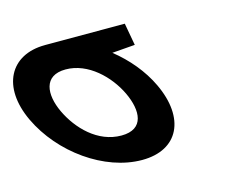

<svg xmlns="http://www.w3.org/2000/svg" viewBox="-263 -876 1259 1025"><g transform="rotate(-15 367.0 -363.5)"><path d="M50.9 -363.9C1.6 -468.4 9.9 -572.8 132.7 -573L132.7 -573L133 -573H133.1C257.2 -573 362.7 -468.5 412.2 -363.9C461.6 -259.4 458.3 -154.8 330.8 -154.8C199.9 -154.8 100.3 -259.4 50.9 -363.9ZM59.9 -727 60 -726.9C-132.7 -726.6 -218.4 -568.6 -121.6 -363.9C-24.8 -159.1 196.6 -0.1 404 -0.1C605.4 -0.1 681.6 -159.1 584.7 -363.9C543 -452.3 475.9 -531.9 397.5 -594L524.1 -604L501.9 -727Z"/></g></svg>

Font: Hussar
Style: BdOpOblFive
Weight: 700
Foundry: Cannot Into Space Fonts
Version: Version 2.00